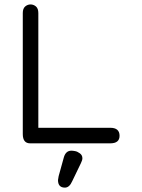

<svg xmlns="http://www.w3.org/2000/svg" viewBox="-20 -648 644 868"><path d="M306.6 170.9Q293.9 200.2 273.4 200.2Q242.2 200.2 242.2 166Q242.2 166 245.1 148.4L268.6 63.5Q277.3 33.2 302.7 33.2Q309.6 33.2 319.8 35.2Q330.1 37.1 341.3 45.4Q352.5 53.7 352.5 67.4Q352.5 76.2 345.7 89.8ZM116.2 0Q83 0 83 -42V-588.9Q83 -609.4 93.8 -618.7Q104.5 -627.9 118.2 -627.9Q131.8 -627.9 142.6 -618.7Q153.3 -609.4 153.3 -588.9V-70.3H478.5Q520.5 -70.3 520.5 -34.2Q520.5 0 478.5 0Z"/></svg>

Font: Jura
Style: DemiBold
Weight: 600
Version: Version 2.4